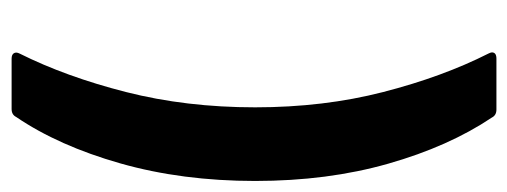

<svg xmlns="http://www.w3.org/2000/svg" viewBox="-300 -502 896 339"><g transform="rotate(-90 148.5 -332.0)"><path d="M111 88Q60 12 29.5 -95Q-1 -202 -1 -330Q-1 -459 30 -568Q61 -677 112 -752Q116 -760 126 -760H215Q222 -760 224.5 -756Q227 -752 224 -746Q183 -664 156 -558Q129 -452 129 -330Q129 -209 156 -104Q183 1 224 82Q226 86 226 88Q226 96 215 96H125Q115 96 111 88Z"/></g></svg>

Font: Barlow Semi Condensed SemiBold
Style: Regular
Weight: 600
Width: 4
Designer: Jeremy Tribby
Foundry: Tribby Type
Version: Version 1.408